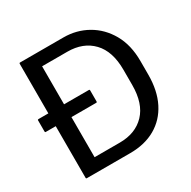

<svg xmlns="http://www.w3.org/2000/svg" viewBox="-156 -853 1002 1006"><g transform="rotate(-30 345.0 -350.0)"><path d="M20 -322.5V-390Q20 -395 25 -395H85V-695Q85 -700 90 -700H352.5Q431 -700 496.2 -663Q561.5 -626 600.8 -557Q640 -488 640 -391.5V-309Q640 -212.5 605 -143.2Q570 -74 505.5 -37Q441 0 352.5 0H90Q85 0 85 -5V-317.5H25Q20 -317.5 20 -322.5ZM332.5 -75Q428 -75 484 -133.5Q540 -192 540 -304V-396.5Q540 -508 484 -566.5Q428 -625 332.5 -625H180V-395H330Q335 -395 335 -390V-322.5Q335 -317.5 330 -317.5H180V-75Z"/></g></svg>

Font: MFEK Sans
Style: Regular
Weight: 400
Designer: Owen Earl
Foundry: indestructible type*
Version: Version 0.001; ttfautohint (v1.8.4.7-5d5b)